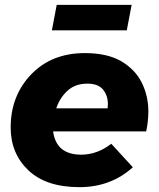

<svg xmlns="http://www.w3.org/2000/svg" viewBox="-20 -765 655 792"><path d="M503 -640H194L214 -745H523ZM308 7Q170 7 97 -62.5Q24 -132 24 -239Q24 -370 108.5 -458Q193 -546 330 -546Q419.5 -546 477.5 -514Q537.5 -479 564.8 -424Q592 -369 592 -305Q592 -266 583 -223H199Q212 -127 315 -127Q381 -127 439 -172L528 -75Q437 7 308 7ZM424 -318 425 -336Q425 -371 405 -395.5Q385 -420 340 -420Q291 -420 259 -391.2Q227 -362.5 212 -318Z"/></svg>

Font: Argentum Sans
Style: Bold Italic
Weight: 700
Italic angle: -11°
Designer: Julieta Ulanovsky (font), Cristiano Sobral (main changes and remaster)
Foundry: Julieta Ulanovsky (font), Cristiano Sobral (main changes and remaster)
Version: Version 2.007;June 15, 2022;FontCreator 14.0.0.2814 64-bit; 